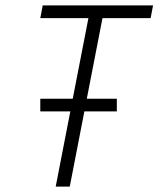

<svg xmlns="http://www.w3.org/2000/svg" viewBox="-20 -690 590 710"><path d="M186 0 240 -278H129V-325H249L307 -623H129L138 -670H546L537 -623H359L301 -325H412V-278H292L238 0Z"/></svg>

Font: Lode Dark
Style: Italic
Weight: 400
Italic angle: -11°
Monospace: yes
Designer: Belleve Invis
Foundry: Belleve Invis
Version: Version 29.2.0; ttfautohint (v1.8.3)